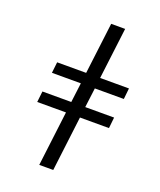

<svg xmlns="http://www.w3.org/2000/svg" viewBox="-158 -791 891 1072"><g transform="rotate(20 287.0 -255.5)"><path d="M104.5 -388.7H276.9L314.5 -693.8H397.5L359.9 -388.7H531.2L524.4 -323.7H352.1L337.4 -207.5H508.8L502 -142.6H329.6L289.6 183.6H206.5L246.6 -142.6H75.7L83 -207.5H254.4L269 -323.7H97.2Z"/></g></svg>

Font: Carlito
Style: Italic
Weight: 400
Italic angle: -7°
Designer: Lukasz Dziedzic
Foundry: tyPoland Lukasz Dziedzic
Version: Version 1.104